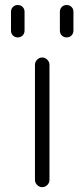

<svg xmlns="http://www.w3.org/2000/svg" viewBox="-20 -777 334 775"><path d="M24.4 -653.3V-729.5Q24.4 -741.2 32.2 -749Q40 -756.8 51.8 -756.8Q63.5 -756.8 71.3 -749Q79.1 -741.2 79.1 -729.5V-653.3Q79.1 -641.6 71.3 -633.8Q63.5 -626 51.8 -626Q40 -626 32.2 -633.8Q24.4 -641.6 24.4 -653.3ZM221.7 -653.3V-729.5Q221.7 -741.2 229.5 -749Q237.3 -756.8 249 -756.8Q260.7 -756.8 268.6 -749Q276.4 -741.2 276.4 -729.5V-653.3Q276.4 -641.6 268.6 -633.8Q260.7 -626 249 -626Q237.3 -626 229.5 -633.8Q221.7 -641.6 221.7 -653.3ZM121.1 -50.8V-515.6Q121.1 -527.3 129.9 -536.1Q138.7 -544.9 150.4 -544.9Q162.1 -544.9 170.9 -536.1Q179.7 -527.3 179.7 -515.6V-50.8Q179.7 -39.1 170.9 -30.3Q162.1 -21.5 150.4 -21.5Q138.7 -21.5 129.9 -30.3Q121.1 -39.1 121.1 -50.8Z"/></svg>

Font: Gen Jyuu Gothic Light
Style: Regular
Weight: 200
Designer: [Source Han Sans]
Ryoko NISHIZUKA  (kana & ideographs); Paul D. Hunt (Latin, Greek & Cyrillic); Wenlong ZHANG  (bopomofo
Version: Version 1.002.20150607